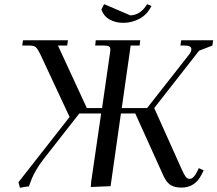

<svg xmlns="http://www.w3.org/2000/svg" viewBox="-20 -896 1046 924"><path d="M68.8 -19 314.9 -333 172.9 -637.2Q161.6 -660.2 152.6 -668.5Q143.6 -676.8 122.1 -676.8H86.9L90.8 -702.1H307.1L303.2 -676.8H258.8L397.9 -376H471.2L508.8 -637.2Q511.2 -654.3 511.2 -655.8Q511.2 -668.5 504.4 -672.6Q497.6 -676.8 479 -676.8H438L440.9 -702.1H654.8L651.9 -676.8H608.9L565.9 -376H688L892.1 -636.2Q900.9 -648.4 900.9 -659.2Q900.9 -676.8 869.1 -676.8H848.1L852.1 -702.1H1005.9L1002 -676.8L938 -651.9L722.2 -376L855 -80.1Q866.2 -55.2 874 -45.2Q881.8 -35.2 892.1 -35.2Q910.6 -35.2 925.8 -64.9L937 -86.9L960 -76.2L949.2 -54.2Q918 6.8 853 6.8Q820.8 6.8 801 -5.6Q781.2 -18.1 767.1 -48.8L630.9 -350.1H562L512.2 0L417 3.9L418.9 -22L466.8 -350.1H361.8L190.9 -131.8Q169.4 -104.5 154.3 -78.1Q139.2 -51.8 133.3 -37.1Q127.4 -22.5 119.1 1Q101.1 2.4 76.2 7.8ZM467.8 -850.1 481 -876 607.9 -821.8Q657.7 -824.7 688 -876L709 -867.2Q688 -825.2 651.1 -805.7Q614.3 -786.1 573.2 -786.1Q537.1 -786.1 508.5 -801.5Q480 -816.9 467.8 -850.1Z"/></svg>

Font: Dihjauti S
Style: Bold Italic
Weight: 700
Italic angle: -9°
Designer: T. Christopher White
Version: Version 3.0.0